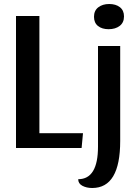

<svg xmlns="http://www.w3.org/2000/svg" viewBox="-20 -740 687 960"><path d="M600 -658Q600 -627 578.5 -610.5Q557 -594 523 -594Q490 -594 470 -610Q450 -626 450 -656Q450 -687 471.5 -703.5Q493 -720 526 -720Q559 -720 579.5 -704Q600 -688 600 -658ZM177 -660V-74H395L388 0H60V-660ZM581 -35Q581 200 441 200Q413 200 392 189Q371 178 371 156Q470 156 470 -7V-510H581Z"/></svg>

Font: Sansita
Style: Regular
Weight: 400
Designer: Pablo Cosgaya
Foundry: Omnibus-Type
Version: Version 1.006;hotconv 1.0.109;makeotfexe 2.5.65596